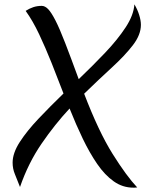

<svg xmlns="http://www.w3.org/2000/svg" viewBox="-20 -828 707 883"><path d="M38 -80Q38 -124 71 -175Q104 -226 157.5 -282.5Q211 -339 272 -398Q245 -469 217 -539Q189 -609 160 -670.5Q131 -732 98 -778Q115 -789 133 -795Q151 -801 172 -801Q187 -801 201.5 -786Q216 -771 235 -734Q254 -697 279.5 -631Q305 -565 342 -464Q406 -525 463.5 -585.5Q521 -646 558 -702.5Q595 -759 598 -808Q612 -785 620 -759.5Q628 -734 628 -714Q628 -668 591 -620Q554 -572 494.5 -517.5Q435 -463 367 -397Q434 -222 498 -120Q562 -18 611 34Q606 35 599 35Q592 35 593 35Q544 35 503 6Q462 -23 427 -74Q392 -125 360.5 -190.5Q329 -256 300 -329Q232 -256 171 -167Q110 -78 72 32Q59 -2 48.5 -27Q38 -52 38 -80Z"/></svg>

Font: Merienda Light
Style: Regular
Weight: 300
Designer: Eduardo Rodriguez Tunni
Foundry: Eduardo Rodriguez Tunni
Version: Version 2.001; ttfautohint (v1.8.4.7-5d5b)